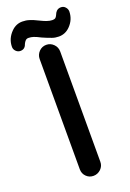

<svg xmlns="http://www.w3.org/2000/svg" viewBox="-193 -911 667 985"><g transform="rotate(-20 140.5 -419.0)"><path d="M-29.3 -748Q-29.3 -793 4.9 -827.1Q30.3 -852.5 64.5 -852.5Q85 -852.5 102.5 -846.7Q122.1 -840.8 140.6 -831.1Q172.9 -815.4 182.6 -812.5Q200.2 -806.6 211.9 -806.6Q226.6 -806.6 231.4 -812Q236.3 -817.4 239.3 -824.2Q244.1 -836.9 251 -843.8Q260.7 -853.5 275.4 -853.5Q290 -853.5 298.8 -843.8Q308.6 -834 309.6 -820.3Q309.6 -774.4 276.4 -741.2Q251 -715.8 215.8 -715.8Q196.3 -715.8 179.7 -721.7Q157.2 -729.5 130.9 -741.2Q106.4 -753.9 92.8 -758.3Q79.1 -762.7 65.4 -762.7Q55.7 -762.7 49.3 -756.3Q43 -750 38.1 -739.3Q30.3 -713.9 4.9 -713.9Q-8.8 -713.9 -19 -724.1Q-29.3 -734.4 -29.3 -748ZM83 -39.1V-641.6Q83 -664.1 99.6 -681.6Q116.2 -698.2 139.2 -698.2Q162.1 -698.2 178.7 -681.6Q195.3 -665 195.3 -641.6V-39.1Q195.3 -16.6 178.7 0Q161.1 16.6 138.2 16.6Q115.2 16.6 99.1 0.5Q83 -15.6 83 -39.1Z"/></g></svg>

Font: FakePearl
Style: SemiBold
Weight: 400
Version: Version 1.2